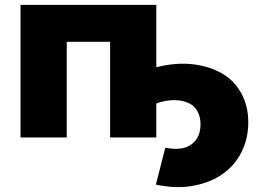

<svg xmlns="http://www.w3.org/2000/svg" viewBox="-20 -562 1047 785"><path d="M64 0V-542H619.1V-287.1Q701.2 -307.6 770.3 -299.1Q839.4 -290.5 889.4 -260.7Q939.5 -231 967.3 -179.2Q995.1 -127.4 995.1 -62Q995.1 4.4 967.5 59.6Q939.9 114.7 889.9 149.7Q839.8 184.6 770.3 197.5Q700.7 210.4 617.2 192.9L655.8 42Q727.1 55.7 763.4 27.8Q799.8 0 799.8 -53.2Q799.8 -83 788.8 -104.2Q777.8 -125.5 759.8 -136.2Q741.7 -147 718 -150.6Q694.3 -154.3 669.4 -151.1Q644.5 -147.9 619.1 -139.2V0H430.2V-391.1H252.9V0Z"/></svg>

Font: Montserrat ExtraBold
Style: Regular
Weight: 800
Designer: Julieta Ulanovsky
Foundry: Julieta Ulanovsky
Version: Version 9.000